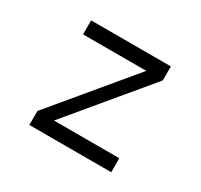

<svg xmlns="http://www.w3.org/2000/svg" viewBox="-111 -640 822 784"><g transform="rotate(30 300.0 -248.0)"><path d="M107 0V-66L410 -430H112V-496H488V-430L185 -66H493V0Z"/></g></svg>

Font: DM Mono Light
Style: Regular
Weight: 300
Designer: Colophon Foundry
Foundry: Colophon Foundry
Version: Version 1.000; ttfautohint (v1.8.2.53-6de2)